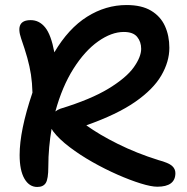

<svg xmlns="http://www.w3.org/2000/svg" viewBox="-20 -730 744 763"><path d="M128 13Q96 13 77 -20Q58 -53 58 -114Q58 -162 70.5 -223.5Q83 -285 109 -362Q108 -401 103 -433.5Q98 -466 88.5 -500Q79 -534 64 -577Q39 -650 102 -650Q136 -650 159.5 -621Q183 -592 196 -522Q252 -617 326 -663.5Q400 -710 483 -710Q543 -710 580.5 -687.5Q618 -665 635.5 -626.5Q653 -588 653 -540Q653 -485 621 -430Q589 -375 517 -325Q445 -275 323 -232Q374 -195 448.5 -158Q523 -121 609 -94Q650 -83 663.5 -71Q677 -59 677 -42Q677 12 605 12Q581 12 539 -1Q497 -14 447 -36Q397 -58 347.5 -86Q298 -114 256.5 -145.5Q215 -177 192 -207Q188 -213 185 -218Q179 -183 175.5 -145Q172 -107 172 -67Q172 -19 162 -3Q152 13 128 13ZM472 -603Q423 -603 370 -565.5Q317 -528 272 -457Q227 -386 200 -287Q209 -294 220 -298Q341 -335 411.5 -378Q482 -421 511.5 -462.5Q541 -504 541 -536Q541 -564 525 -583.5Q509 -603 472 -603Z"/></svg>

Font: Shantell Sans Normal
Style: Regular
Weight: 500
Designer: Stephen Nixon, Anya Danilova, Shantell Martin
Foundry: Arrow Type
Version: Version 1.009;[a7da0bfa3]